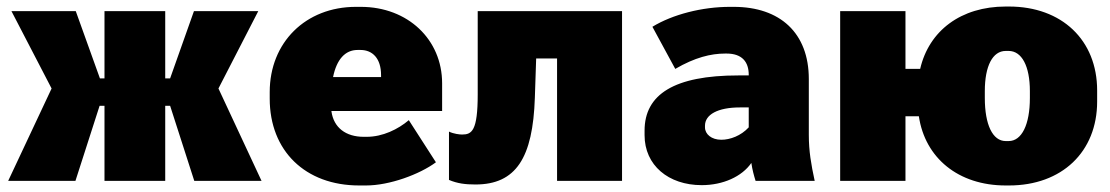

<svg xmlns="http://www.w3.org/2000/svg" viewBox="-20 -554 3400 588"><path d="M300 0H486V-230H501L575 0H781L649 -283L771 -520H574L501 -314H486V-520H300V-314H286L212 -520H15L138 -283L5 0H211L285 -230H300Z M1080 14H1101C1173 14 1265 -20 1315 -57L1232 -186C1199 -158 1152 -135 1103 -135H1094C1039 -135 1002 -163 995 -213V-214H1334V-299C1334 -433 1229 -533 1085 -533H1070C916 -533 806 -424 806 -272V-252C806 -92 915 14 1080 14ZM1000 -318C1011 -372 1037 -401 1075 -401H1084C1121 -401 1147 -375 1147 -324V-318Z M1436 11C1560 11 1612 -70 1618 -255L1622 -375H1686V0H1885V-520H1443V-265C1443 -153 1425 -142 1395 -142C1388 -142 1369 -144 1355 -151V-3C1381 8 1405 11 1436 11Z M2129 13C2194 13 2252 -13 2281 -55C2284 -34 2289 -16 2294 0H2475C2464 -51 2457 -91 2457 -141V-312C2457 -453 2369 -533 2227 -533H2215C2131 -533 2040 -510 1978 -472L2048 -343C2108 -378 2157 -390 2201 -390H2205C2253 -390 2273 -364 2273 -325V-323H2241C2045 -323 1954 -265 1954 -154V-140C1954 -48 2027 13 2129 13ZM2189 -126C2159 -126 2139 -143 2139 -164V-169C2139 -203 2178 -225 2246 -225H2273V-164C2249 -138 2216 -126 2189 -126Z M3060 14H3070C3232 14 3340 -89 3340 -243V-277C3340 -431 3232 -534 3070 -534H3060C2923 -534 2825 -460 2798 -343H2753V-520H2553V0H2753V-198H2794C2813 -70 2915 14 3060 14ZM3060 -122C3020 -122 2996 -172 2996 -254V-275C2996 -352 3020 -398 3060 -398H3069C3109 -398 3134 -352 3134 -275V-254C3134 -172 3109 -122 3069 -122Z"/></svg>

Font: Fixel Text Black
Style: Regular
Weight: 900
Width: 4
Designer: AlfaBravo + MacPaw
Foundry: Kyrylo Tkachov, Marchela Mozhyna, Serhii Makarenko, Maria Weinstein, Zakhar Kryvoshyya
Version: Version 1.211